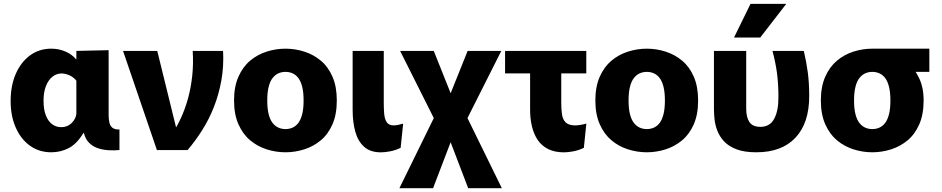

<svg xmlns="http://www.w3.org/2000/svg" viewBox="-20 -787 4943 1007"><path d="M248.8 11.7Q185.5 11.7 137.5 -22.6Q89.5 -56.8 62.7 -117.6Q35.8 -178.3 35.8 -256.5Q35.8 -338.3 62.8 -399.9Q89.8 -461.5 137.7 -496.6Q185.5 -531.7 248.8 -531.7Q289.2 -531.7 323.8 -516.5Q358.5 -501.3 378.5 -476.3H380.5V-520L549.7 -523.8V-184.7Q549.7 -161.7 553.8 -143.8Q558 -126 570.3 -116.5Q582.7 -107 606.5 -107.8V0Q579.7 2.5 550.2 0.9Q520.8 -0.7 494.4 -9.3Q468 -18 448.2 -37.2Q428.3 -56.3 419.8 -89.8H417.8Q382.8 -32 340.4 -10.2Q298 11.7 248.8 11.7ZM300.8 -120Q334 -120 355.7 -141.6Q377.3 -163.2 380.5 -189V-363.7Q365.8 -382.7 343.8 -392.2Q321.8 -401.7 303 -401.7Q276 -401.7 254.5 -384.3Q233 -366.8 220.7 -335Q208.3 -303.2 208.3 -258.2Q208.3 -212.5 220.6 -181.5Q232.8 -150.5 253.8 -135.2Q274.8 -120 300.8 -120Z M625.3 -520H804.8L914.2 -75H875.3Q903.5 -114.2 926.3 -162.4Q949.2 -210.7 965 -266.8Q980.8 -323 987.9 -386.6Q995 -450.2 990.7 -520H1150Q1154.2 -439 1141.1 -365.8Q1128 -292.5 1102.3 -227.1Q1076.7 -161.7 1040.8 -104.9Q1005 -48.2 963.8 0H803Z M1477.3 11.7Q1427.2 11.7 1379 -3.6Q1330.8 -18.8 1292.2 -51Q1253.7 -83.2 1230.6 -135.3Q1207.5 -187.3 1207.5 -260Q1207.5 -332.7 1230.6 -384.7Q1253.7 -436.8 1292.2 -469Q1330.8 -501.2 1379 -516.4Q1427.2 -531.7 1477.3 -531.7Q1527.5 -531.7 1575.7 -516.4Q1623.8 -501.2 1662.5 -469Q1701.2 -436.8 1723.8 -384.7Q1746.5 -332.7 1746.5 -260Q1746.5 -187.3 1723.8 -135.3Q1701.2 -83.2 1662.5 -51Q1623.8 -18.8 1575.7 -3.6Q1527.5 11.7 1477.3 11.7ZM1477.3 -110Q1497.5 -110 1514.9 -117.8Q1532.3 -125.7 1545.1 -142.7Q1557.8 -159.7 1565.1 -188.7Q1572.3 -217.7 1572.3 -260Q1572.3 -302.3 1565.1 -331.3Q1557.8 -360.3 1545.1 -377.3Q1532.3 -394.3 1514.9 -402.2Q1497.5 -410 1477.3 -410Q1457.2 -410 1439.8 -402.2Q1422.5 -394.3 1409.3 -377.3Q1396.2 -360.3 1388.9 -331.3Q1381.7 -302.3 1381.7 -260Q1381.7 -217.7 1388.9 -188.7Q1396.2 -159.7 1409.3 -142.7Q1422.5 -125.7 1439.8 -117.8Q1457.2 -110 1477.3 -110Z M2081.3 -11.7Q2054.8 1.2 2026.8 6.6Q1998.8 12 1977.5 12Q1922.3 12 1889.8 -17.1Q1857.3 -46.2 1843.4 -96.6Q1829.5 -147 1829.5 -210.5V-520H1992.8V-244.7Q1992.8 -217.2 1995 -190.2Q1997.2 -163.3 2008.2 -146.3Q2019.2 -129.3 2044.7 -129.3Q2055.7 -129.3 2069.3 -132.2Q2083 -135.2 2094.5 -138.8Z M2074.8 200 2255.2 -167.7 2078.5 -520H2255L2381.7 -202.7H2305.3L2432.7 -520H2609.2L2431.8 -167.7L2612 200H2435.5L2306.2 -138.5H2380.8L2251.3 200Z M2937.5 12Q2890 12 2855.8 -4.8Q2821.7 -21.7 2800.9 -51.9Q2780.2 -82.2 2770.3 -122.9Q2760.3 -163.7 2760.3 -210.7V-520H2923.7V-244.8Q2923.7 -212.2 2927.7 -186Q2931.7 -159.8 2947.3 -144.6Q2963 -129.3 2997.3 -129.3Q3008.8 -129.3 3023.8 -131.8Q3038.8 -134.3 3055.3 -138.8L3042.2 -11.7Q3015.7 1.2 2987.5 6.6Q2959.3 12 2937.5 12ZM2629 -402V-520H3055V-402Z M3372.3 11.7Q3322.2 11.7 3274 -3.6Q3225.8 -18.8 3187.2 -51Q3148.7 -83.2 3125.6 -135.3Q3102.5 -187.3 3102.5 -260Q3102.5 -332.7 3125.6 -384.7Q3148.7 -436.8 3187.2 -469Q3225.8 -501.2 3274 -516.4Q3322.2 -531.7 3372.3 -531.7Q3422.5 -531.7 3470.7 -516.4Q3518.8 -501.2 3557.5 -469Q3596.2 -436.8 3618.8 -384.7Q3641.5 -332.7 3641.5 -260Q3641.5 -187.3 3618.8 -135.3Q3596.2 -83.2 3557.5 -51Q3518.8 -18.8 3470.7 -3.6Q3422.5 11.7 3372.3 11.7ZM3372.3 -110Q3392.5 -110 3409.9 -117.8Q3427.3 -125.7 3440.1 -142.7Q3452.8 -159.7 3460.1 -188.7Q3467.3 -217.7 3467.3 -260Q3467.3 -302.3 3460.1 -331.3Q3452.8 -360.3 3440.1 -377.3Q3427.3 -394.3 3409.9 -402.2Q3392.5 -410 3372.3 -410Q3352.2 -410 3334.8 -402.2Q3317.5 -394.3 3304.3 -377.3Q3291.2 -360.3 3283.9 -331.3Q3276.7 -302.3 3276.7 -260Q3276.7 -217.7 3283.9 -188.7Q3291.2 -159.7 3304.3 -142.7Q3317.5 -125.7 3334.8 -117.8Q3352.2 -110 3372.3 -110Z M3946.7 11.7Q4080.3 11.7 4152.2 -65Q4224.2 -141.7 4224.2 -283.3Q4224.2 -350.8 4216.7 -407.3Q4209.3 -463.8 4195.7 -520H4031.5Q4047.8 -458.7 4055.3 -402.3Q4062.7 -346 4062.7 -275Q4062.7 -204.7 4040 -163.2Q4017.3 -121.7 3968.3 -121.7Q3928 -121.7 3910.8 -146.4Q3893.7 -171.2 3893.7 -216.7V-520H3724.5V-215.5Q3724.5 -192.5 3727.4 -162.7Q3730.3 -133 3741.9 -102.3Q3753.5 -71.7 3777.3 -45.8Q3801.2 -20 3842.2 -4.2Q3883.2 11.7 3946.7 11.7ZM3829.7 -590 3916.3 -766.7H4103.8L3967.2 -590Z M4555 11.7Q4504.8 11.7 4456.7 -3.6Q4408.5 -18.8 4369.9 -51Q4331.3 -83.2 4308.3 -135.3Q4285.2 -187.3 4285.2 -260Q4285.2 -332.7 4308.3 -384.7Q4331.3 -436.8 4369.9 -469Q4408.5 -501.2 4456.7 -516.4Q4504.8 -531.7 4555 -531.7Q4608.2 -531.7 4655.2 -515Q4702.3 -498.3 4740.5 -461.2Q4775 -428.7 4799.6 -379.2Q4824.2 -329.8 4824.2 -260Q4824.2 -187.3 4801.5 -135.3Q4778.8 -83.2 4740.2 -51Q4701.5 -18.8 4653.3 -3.6Q4605.2 11.7 4555 11.7ZM4555 -110Q4575.2 -110 4592.6 -117.8Q4610 -125.7 4622.8 -142.7Q4635.5 -159.7 4642.8 -188.7Q4650 -217.7 4650 -260Q4650 -302.3 4642.8 -331.3Q4635.5 -360.3 4622.8 -377.3Q4610 -394.3 4592.6 -402.2Q4575.2 -410 4555 -410Q4534.8 -410 4517.5 -402.2Q4500.2 -394.3 4487 -377.3Q4473.8 -360.3 4466.6 -331.3Q4459.3 -302.3 4459.3 -260Q4459.3 -217.7 4466.6 -188.7Q4473.8 -159.7 4487 -142.7Q4500.2 -125.7 4517.5 -117.8Q4534.8 -110 4555 -110ZM4555.8 -410V-531.7H4854.2V-410Z"/></svg>

Font: Murecho Thin
Style: Regular
Weight: 100
Designer: Neil Summerour
Foundry: Positype
Version: Version 1.010